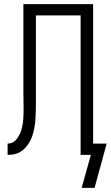

<svg xmlns="http://www.w3.org/2000/svg" viewBox="-20 -755 540 936"><path d="M378 161 423 0H373V-680H155V-252Q155 -236 154.5 -219.5Q154 -203 153.5 -187Q153 -171 151 -154.5Q149 -138 145.5 -122Q142 -106 137 -91Q132 -76 123.5 -61.5Q115 -47 104 -35Q93 -23 79 -14.5Q65 -6 49 -3Q33 0 17 0V-55Q26 -55 35.5 -58Q45 -61 52.5 -68Q60 -75 65.5 -83Q71 -91 75.5 -99.5Q80 -108 83 -117.5Q86 -127 88 -136.5Q90 -146 91.5 -156Q93 -166 93.5 -175.5Q94 -185 94.5 -195Q95 -205 95 -215Q95 -240 94.5 -265Q94 -290 94 -315V-735H434V-55H500L441 161Z"/></svg>

Font: Iosevka Custom Light
Style: Regular
Weight: 300
Monospace: yes
Designer: Belleve Invis
Foundry: Belleve Invis
Version: Version 27.3.5